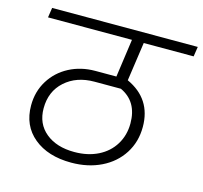

<svg xmlns="http://www.w3.org/2000/svg" viewBox="-97 -792 916 866"><g transform="rotate(15 361.5 -359.0)"><path d="M483 -639 457 -458Q577 -403 577 -272Q577 -202 542 -147.5Q507 -93 445.5 -63Q384 -33 306 -33Q197 -33 131 -87.5Q65 -142 65 -236Q65 -301 97 -352.5Q129 -404 183.5 -432.5Q238 -461 305 -461H403L428 -639H36L43 -685H723L716 -639ZM437 -413H314Q230 -413 176.5 -365Q123 -317 123 -238Q123 -166 173.5 -124.5Q224 -83 307 -83Q370 -83 418 -107Q466 -131 492.5 -174.5Q519 -218 519 -273Q519 -375 437 -413Z"/></g></svg>

Font: FiraGO Light
Style: Italic
Weight: 300
Italic angle: -8°
Designer: bBox Type GmbH
Foundry: bBox Type GmbH
Version: Version 1.001